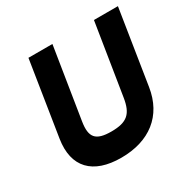

<svg xmlns="http://www.w3.org/2000/svg" viewBox="-137 -711 846 853"><g transform="rotate(-30 286.5 -284.5)"><path d="M54 -199C33 -64 105 11 250 11C395 11 492 -64 513 -199L573 -580H450L392 -216C380 -139 351 -112 270 -112C189 -112 167 -140 179 -216L237 -580H114Z"/></g></svg>

Font: Charger Sport
Style: UltObl
Weight: 1000
Designer: Jasper
Foundry: Cannot Into Space Fonts
Version: Version 1.1